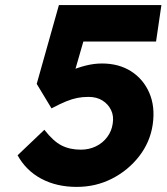

<svg xmlns="http://www.w3.org/2000/svg" viewBox="-20 -726 653 753"><path d="M281 7Q202 7 142 -25Q82 -57 49 -117L154 -217Q189 -172 221.5 -155.5Q254 -139 297 -139Q329 -139 356 -152Q383 -165 400.5 -188.5Q418 -212 422 -241Q427 -271 415.5 -294.5Q404 -318 381.5 -332Q359 -346 327 -346Q304 -346 283.5 -342Q263 -338 239.5 -328.5Q216 -319 182 -301L124 -397L211 -706H613L592 -563H271L323 -619L259 -397L202 -417Q223 -434 252.5 -447Q282 -460 315 -468.5Q348 -477 380 -477Q446 -477 494 -446.5Q542 -416 565.5 -362Q589 -308 579 -238Q569 -169 526 -113.5Q483 -58 419.5 -25.5Q356 7 281 7Z"/></svg>

Font: Lexend
Style: Bold Italic
Weight: 700
Italic angle: -8.13011°
Designer: Bonnie Shaver-Troup, Thomas Jockin
Foundry: Lexend
Version: Version 1.007